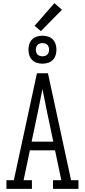

<svg xmlns="http://www.w3.org/2000/svg" viewBox="-20 -1201 540 1221"><path d="M21 0V-55H68L162 -490L215 -735H285L432 -55H479V0H317V-55H370L330 -245H170L130 -55H183V0ZM181 -300H319L279 -490Q272 -526 264.5 -562.5Q257 -599 250 -635Q243 -599 235.5 -562.5Q228 -526 221 -490ZM250 -796Q232 -796 214.5 -801.5Q197 -807 184.5 -819.5Q172 -832 166.5 -849.5Q161 -867 161 -885Q161 -903 166.5 -920.5Q172 -938 184.5 -950.5Q197 -963 214.5 -968.5Q232 -974 250 -974Q268 -974 285.5 -968.5Q303 -963 315.5 -950.5Q328 -938 333.5 -920.5Q339 -903 339 -885Q339 -867 333.5 -849.5Q328 -832 315.5 -819.5Q303 -807 285.5 -801.5Q268 -796 250 -796ZM250 -843Q258 -843 266.5 -845.5Q275 -848 281 -854Q287 -860 289.5 -868.5Q292 -877 292 -885Q292 -893 289.5 -901.5Q287 -910 281 -916Q275 -922 266.5 -924.5Q258 -927 250 -927Q242 -927 233.5 -924.5Q225 -922 219 -916Q213 -910 210.5 -901.5Q208 -893 208 -885Q208 -877 210.5 -868.5Q213 -860 219 -854Q225 -848 233.5 -845.5Q242 -843 250 -843ZM240 -1003 200 -1037 326 -1181 374 -1139Z"/></svg>

Font: Iosevka Slab Light
Style: Regular
Weight: 300
Monospace: yes
Designer: Belleve Invis
Foundry: Belleve Invis
Version: Version 11.1.0; ttfautohint (v1.8.3)